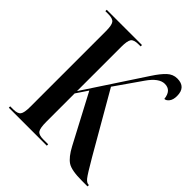

<svg xmlns="http://www.w3.org/2000/svg" viewBox="-195 -855 990 990"><g transform="rotate(45 299.5 -360.5)"><path d="M25 0H302V-10H266Q233 -10 223 -25Q213 -40 213 -86V-292L256 -356L396 -91Q424 -38 453 -19Q482 0 557 0H599V-10H596Q583 -10 569 -27Q555 -44 509 -123L321 -449L422 -594Q465 -656 507 -656Q554 -656 560 -599Q573 -599 584.5 -614Q596 -629 596 -656Q596 -721 533 -721Q502 -721 478 -698.5Q454 -676 426 -633L213 -309V-631Q213 -675 223 -689.5Q233 -704 266 -704H282V-714H25V-704H47Q79 -704 89.5 -690Q100 -676 100 -633V-81Q100 -38 89.5 -24Q79 -10 47 -10H25Z"/></g></svg>

Font: Noto Serif Display Condensed Semi
Style: Regular
Weight: 600
Width: 3
Designer: Monotype Design Team
Foundry: Monotype Imaging Inc.
Version: Version 1.900